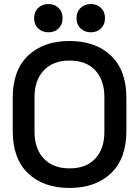

<svg xmlns="http://www.w3.org/2000/svg" viewBox="-20 -917 689 951"><path d="M43 -268V-432Q43 -569 119 -641.5Q195 -714 324 -714Q453 -714 529.5 -641.5Q606 -569 606 -432V-268Q606 -131 529.5 -58.5Q453 14 324 14Q195 14 119 -58.5Q43 -131 43 -268ZM497 -264V-436Q497 -520 452 -568.5Q407 -617 324 -617Q243 -617 197 -568.5Q151 -520 151 -436V-264Q151 -180 197 -131.5Q243 -83 324 -83Q407 -83 452 -131.5Q497 -180 497 -264ZM359 -827Q359 -859 379.5 -878Q400 -897 430 -897Q460 -897 480 -878Q500 -859 500 -827Q500 -795 480 -776Q460 -757 430 -757Q400 -757 379.5 -776Q359 -795 359 -827ZM149 -827Q149 -859 169.5 -878Q190 -897 220 -897Q250 -897 270 -878Q290 -859 290 -827Q290 -795 270 -776Q250 -757 220 -757Q190 -757 169.5 -776Q149 -795 149 -827Z"/></svg>

Font: Space Grotesk Frontify Medium
Style: Regular
Weight: 500
Designer: Florian Karsten
Version: Version 2.000